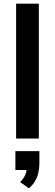

<svg xmlns="http://www.w3.org/2000/svg" viewBox="-20 -756 301 1048"><path d="M68 0V-736H192V0ZM195 69V131Q195 175 183 209Q170 244 138 272L90 238Q121 207 125 172H64V69Z"/></svg>

Font: PRinguin Sans
Style: Bold
Weight: 700
Designer: Vernon Adams
Foundry: Vernon Adams
Version: ""